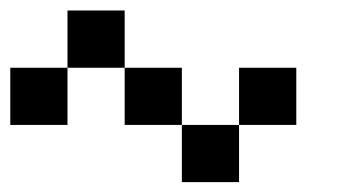

<svg xmlns="http://www.w3.org/2000/svg" viewBox="-20 -576 707 373"><path d="M111.1 -333.3H0V-444.4H111.1ZM222.2 -444.4H111.1V-555.6H222.2ZM333.3 -333.3H222.2V-444.4H333.3ZM444.4 -222.2H333.3V-333.3H444.4ZM555.6 -333.3H444.4V-444.4H555.6Z"/></svg>

Font: Pixeloid Mono
Style: Regular
Weight: 400
Monospace: yes
Designer: GGBotNet
Foundry: GGBotNet
Version: 0.5